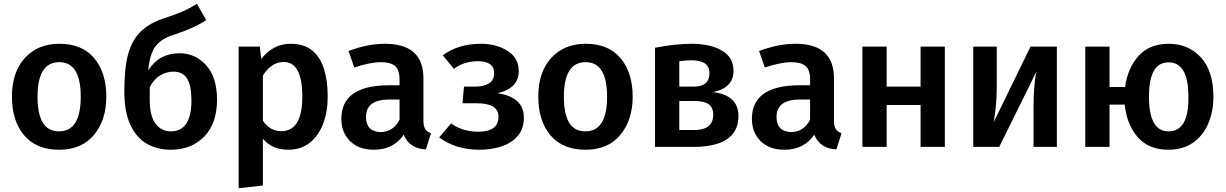

<svg xmlns="http://www.w3.org/2000/svg" viewBox="-20 -775 6466 1013"><path d="M292 15Q172 15 107.5 -61Q43 -137 43 -265Q43 -395 111.5 -469.5Q180 -544 293 -544Q414 -544 477.5 -467.5Q541 -391 541 -265Q541 -142 476 -63.5Q411 15 292 15ZM292 -82Q406 -82 406 -265Q406 -447 293 -447Q178 -447 178 -265Q178 -175 205.5 -128.5Q233 -82 292 -82Z M881 15Q809 15 754 -17Q699 -49 667.5 -117Q636 -185 636 -294Q636 -414 655.5 -487Q675 -560 719 -605Q764 -652 847 -679Q905 -698 942 -714Q979 -730 1019 -755L1068 -669Q1003 -626 901 -593Q833 -573 801.5 -532Q770 -491 762 -404Q820 -494 927 -494Q1010 -494 1067.5 -431Q1125 -368 1125 -249Q1125 -123 1057 -54Q989 15 881 15ZM881 -82Q990 -82 990 -245Q990 -324 967 -360.5Q944 -397 895 -397Q859 -397 825.5 -377.5Q792 -358 770 -315V-249Q770 -163 800.5 -122.5Q831 -82 881 -82Z M1239 218V-529H1351L1358 -464Q1421 -544 1513 -544Q1583 -544 1626 -509.5Q1669 -475 1689 -412.5Q1709 -350 1709 -266Q1709 -186 1685 -122.5Q1661 -59 1614.5 -22Q1568 15 1500 15Q1416 15 1367 -43V204ZM1464 -83Q1575 -83 1575 -265Q1575 -448 1477 -448Q1442 -448 1414 -428Q1386 -408 1367 -376V-138Q1404 -83 1464 -83Z M1952 15Q1873 15 1827 -30.5Q1781 -76 1781 -148Q1781 -321 2022 -325H2088V-355Q2088 -407 2064 -427Q2040 -447 1989 -447Q1935 -447 1849 -419L1819 -506Q1921 -544 2011 -544Q2214 -544 2214 -362V-140Q2214 -108 2224 -93.5Q2234 -79 2254 -72L2227 13Q2141 10 2110 -64Q2056 15 1952 15ZM1986 -78Q2054 -78 2088 -143V-250H2035Q1911 -250 1911 -158Q1911 -82 1986 -78Z M2508 15Q2385 15 2297 -50L2360 -124Q2421 -80 2503 -80Q2610 -80 2610 -159Q2610 -230 2497 -230H2420L2428 -318H2486Q2531 -318 2559 -334.5Q2587 -351 2587 -389Q2587 -452 2501 -452Q2428 -452 2375 -412L2316 -483Q2398 -544 2517 -544Q2599 -544 2658 -506.5Q2717 -469 2717 -399Q2717 -310 2605 -283Q2744 -263 2744 -154Q2744 -97 2713 -59.5Q2682 -22 2628.5 -3.5Q2575 15 2508 15Z M3069 15Q2949 15 2884.5 -61Q2820 -137 2820 -265Q2820 -395 2888.5 -469.5Q2957 -544 3070 -544Q3191 -544 3254.5 -467.5Q3318 -391 3318 -265Q3318 -142 3253 -63.5Q3188 15 3069 15ZM3069 -82Q3183 -82 3183 -265Q3183 -447 3070 -447Q2955 -447 2955 -265Q2955 -175 2982.5 -128.5Q3010 -82 3069 -82Z M3645 0H3436V-523Q3543 -544 3629 -544Q3727 -544 3788.5 -508.5Q3850 -473 3850 -400Q3850 -357 3823 -328.5Q3796 -300 3741 -289Q3876 -274 3876 -162Q3876 -105 3846.5 -69Q3817 -33 3764.5 -16.5Q3712 0 3645 0ZM3640 -318Q3723 -318 3723 -389Q3723 -457 3628 -457Q3601 -457 3564 -452V-318ZM3642 -89Q3743 -89 3743 -170Q3743 -208 3719 -225Q3695 -242 3644 -242H3564V-89Z M4118 15Q4039 15 3993 -30.5Q3947 -76 3947 -148Q3947 -321 4188 -325H4254V-355Q4254 -407 4230 -427Q4206 -447 4155 -447Q4101 -447 4015 -419L3985 -506Q4087 -544 4177 -544Q4380 -544 4380 -362V-140Q4380 -108 4390 -93.5Q4400 -79 4420 -72L4393 13Q4307 10 4276 -64Q4222 15 4118 15ZM4152 -78Q4220 -78 4254 -143V-250H4201Q4077 -250 4077 -158Q4077 -82 4152 -78Z M4965 0H4837V-221H4658V0H4530V-529H4658V-318H4837V-529H4965Z M5556 0H5433V-212Q5433 -331 5449 -399L5252 0H5115V-529H5239V-317Q5239 -261 5233.5 -209Q5228 -157 5223 -131L5417 -529H5556Z M6145 15Q6041 15 5983 -51Q5925 -117 5914 -223H5834V0H5706V-529H5834V-316H5916Q5930 -417 5987.5 -480.5Q6045 -544 6146 -544Q6250 -544 6316 -472Q6382 -400 6382 -265Q6382 -186 6354.5 -122.5Q6327 -59 6274 -22Q6221 15 6145 15ZM6145 -82Q6250 -82 6250 -255V-265Q6250 -446 6146 -446Q6092 -446 6067 -400Q6042 -354 6042 -265Q6042 -82 6145 -82Z"/></svg>

Font: Trujillo Medium
Style: Regular
Weight: 500
Designer: Fira Sans original fonts by bBox Type GmbH, Carrois Corporate GbR, & Edenspiekermann AG / Changes by Cristiano Sobral
Foundry: Fira Sans original fonts by bBox Type GmbH, Carrois Corporate GbR, & Edenspiekermann AG / Changes by Cristiano Sobral
Version: Version 4.301;October 17, 2021;FontCreator 14.0.0.2814 64-bi